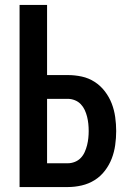

<svg xmlns="http://www.w3.org/2000/svg" viewBox="-20 -755 540 775"><path d="M59 0V-735H170V-452H254Q282 -452 310 -446Q338 -440 362 -424.5Q386 -409 403.5 -386Q421 -363 431 -337Q441 -311 445 -282.5Q449 -254 449 -226Q449 -198 445 -169.5Q441 -141 431 -115Q421 -89 403.5 -66Q386 -43 362 -28Q338 -13 310 -6.5Q282 0 254 0ZM170 -96H254Q268 -96 282 -101.5Q296 -107 306 -117.5Q316 -128 322 -141.5Q328 -155 331.5 -169Q335 -183 336.5 -197.5Q338 -212 338 -226Q338 -241 336.5 -255.5Q335 -270 331.5 -284Q328 -298 322 -311Q316 -324 306 -334.5Q296 -345 282 -350.5Q268 -356 254 -356H170Z"/></svg>

Font: Iosevka Term
Style: Bold
Weight: 700
Monospace: yes
Designer: Belleve Invis
Foundry: Belleve Invis
Version: Version 30.0.1